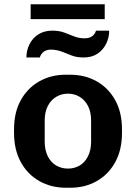

<svg xmlns="http://www.w3.org/2000/svg" viewBox="-20 -872 638 902"><path d="M290 10Q220 10 164.5 -21.5Q109 -53 77.5 -111Q46 -169 46 -247V-265Q46 -344 77.5 -401Q109 -458 164 -489.5Q219 -521 289 -521H309Q380 -521 435 -489.5Q490 -458 521.5 -401Q553 -344 553 -265V-247Q553 -168 521.5 -110.5Q490 -53 435 -21.5Q380 10 310 10ZM299 -80Q330 -80 354.5 -94.5Q379 -109 393.5 -138Q408 -167 408 -207V-305Q408 -346 393.5 -374Q379 -402 354.5 -417Q330 -432 299 -432Q269 -432 244 -417Q219 -402 204.5 -374Q190 -346 190 -305V-207Q190 -167 204.5 -138Q219 -109 244 -94.5Q269 -80 299 -80ZM104 -602Q104 -634 118 -663Q132 -692 159.5 -710Q187 -728 225 -728Q258 -728 282 -719Q306 -710 328.5 -701Q351 -692 378 -692Q399 -692 412.5 -701.5Q426 -711 431 -728H493Q493 -696 479 -667Q465 -638 438.5 -620Q412 -602 373 -602Q341 -602 317.5 -611Q294 -620 271.5 -629Q249 -638 220 -639Q199 -639 185.5 -629Q172 -619 167 -602ZM124 -782V-852H472V-782Z"/></svg>

Font: Chivo Medium SemiBold
Style: Regular
Weight: 600
Version: Version 2.002